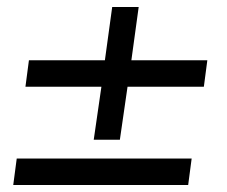

<svg xmlns="http://www.w3.org/2000/svg" viewBox="-20 -531 652 551"><path d="M249 -130 271 -282H53L63 -358H281L302 -511H378L357 -358H575L565 -282H346L324 -130ZM18 0 28 -76H530L520 0Z"/></svg>

Font: Chivo Medium Light
Style: Italic
Weight: 300
Italic angle: -8.05°
Version: Version 2.002